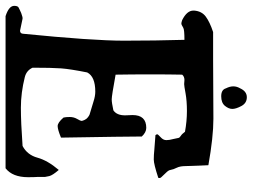

<svg xmlns="http://www.w3.org/2000/svg" viewBox="-126 -760 886 673"><g transform="rotate(90 316.5 -423.0)"><path d="M289.1 -822.3Q299.8 -845.7 320.3 -845.7Q340.8 -845.7 351.1 -826.7Q361.3 -807.6 361.3 -794.9Q361.3 -782.2 350.6 -769Q339.8 -755.9 316.9 -755.9Q293.9 -755.9 289.1 -772.5Q282.2 -786.1 282.2 -798.3Q282.2 -810.5 289.1 -822.3ZM382.8 -445.3Q382.8 -493.2 427.7 -493.2Q443.4 -493.2 458 -477.5Q458 -425.8 461.9 -194.3Q433.6 -182.6 421.4 -182.6Q409.2 -182.6 391.6 -203.1Q389.6 -210.9 389.6 -225.1Q389.6 -239.3 396.5 -251Q403.3 -262.7 403.3 -266.1Q403.3 -269.5 399.9 -276.9Q396.5 -284.2 390.6 -288.6Q384.8 -293 381.3 -294.4Q377.9 -295.9 366.7 -298.8Q355.5 -301.8 335.9 -308.1Q316.4 -314.5 300.8 -314.5Q248 -314.5 233.4 -286.1Q221.7 -227.5 219.2 -195.3Q216.8 -163.1 216.8 -94.7Q226.6 -73.2 250 -67.4Q304.7 -53.7 356.9 -53.7Q409.2 -53.7 491.2 -59.6Q522.5 -76.2 532.2 -111.8Q542 -147.5 575.2 -186.5Q593.8 -165 596.7 -153.3L599.6 -138.7Q599.6 -136.7 599.6 -127V-114.3Q600.6 -101.6 600.6 -79.1Q600.6 -24.4 569.3 0H36.1Q0 -11.7 0 -30.3Q0 -43 6.3 -45.9Q12.7 -48.8 14.2 -49.8Q15.6 -50.8 19.5 -52.2Q23.4 -53.7 24.9 -54.7Q26.4 -55.7 30.8 -56.6Q35.2 -57.6 37.1 -58.6Q39.1 -59.6 44.9 -59.6L86.9 -50.8Q96.7 -50.8 97.7 -60.5Q122.1 -304.7 122.1 -415Q122.1 -525.4 119.1 -627Q84 -627 77.1 -623Q70.3 -619.1 67.4 -617.7Q64.5 -616.2 61.5 -616.2Q58.6 -616.2 49.8 -619.1Q16.6 -635.7 16.6 -658.2V-661.1Q18.6 -687.5 37.6 -701.7Q56.6 -715.8 91.8 -727.5H189.5L395.5 -728.5Q460 -728.5 558.6 -710.9Q559.6 -694.3 560.1 -677.7Q560.5 -661.1 561 -652.8Q561.5 -644.5 561.5 -635.7Q561.5 -627 562 -622.6Q562.5 -618.2 563 -614.3Q563.5 -610.4 564.9 -606.4Q566.4 -602.5 567.9 -599.1Q569.3 -595.7 572.3 -588.9L576.2 -574.2Q579.1 -567.4 591.3 -555.7Q603.5 -543.9 603.5 -541V-537.1L602.5 -535.2Q554.7 -519.5 538.6 -519.5Q522.5 -519.5 503.9 -521.5Q485.4 -523.4 453.1 -525.4Q450.2 -529.3 450.2 -531.7Q450.2 -534.2 460.4 -543.5Q470.7 -552.7 470.7 -563.5Q470.7 -574.2 466.8 -587.9L462.9 -606.4Q461.9 -610.4 455.6 -614.3Q449.2 -618.2 441.4 -628.9Q404.3 -635.7 368.7 -635.7Q333 -635.7 306.6 -630.9Q280.3 -626 274.4 -626L259.8 -627Q248 -627 241.2 -619.1Q240.2 -574.2 240.2 -507.8Q240.2 -441.4 241.2 -385.7Q315.4 -372.1 327.6 -372.1Q339.8 -372.1 366.2 -377.9Q383.8 -389.6 383.8 -418.9Z"/></g></svg>

Font: Essays1743
Style: Medium
Weight: 500
Designer: Based on the typeface in a 1743 English translation of the essays of Montaigne.  PostScript/TrueType font designed by Jo
Version: Version 002.100